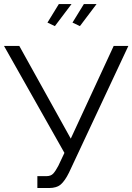

<svg xmlns="http://www.w3.org/2000/svg" viewBox="-20 -940 663 962"><path d="M167.2 2.1V-57.4H212.2Q234.8 -57.4 246.6 -70.2Q258.4 -83 272.1 -108.9L302.8 -174L0 -710H76.6L334.6 -245.4L549.7 -710H623.2L325.8 -75.3Q305.5 -34.1 284.7 -16Q263.9 2.1 225.9 2.1ZM255 -809.2 217.8 -826.8 274.8 -919.6H338.4ZM380.4 -809.2 343.2 -826.8 400.2 -919.6H463.8Z"/></svg>

Font: Raleway Thin
Style: Regular
Weight: 100
Designer: Matt McInerney, Pablo Impallari, Rodrigo Fuenzalida
Foundry: Matt McInerney, Pablo Impallari, Rodrigo Fuenzalida
Version: Version 4.026